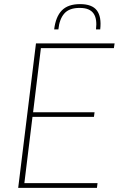

<svg xmlns="http://www.w3.org/2000/svg" viewBox="-20 -914 580 934"><path d="M179 -680 141 -368H440L437 -345.5H138L98.5 -23H454.5L451.5 0H68.5L155 -703H537.5L534 -680ZM369.5 -894Q428 -894 451.2 -863.2Q474.5 -832.5 467.5 -771H447Q450 -796 447.2 -815.5Q444.5 -835 435.2 -848.2Q426 -861.5 409.5 -868.5Q393 -875.5 367.5 -875.5Q316.5 -875.5 292.8 -848.2Q269 -821 264 -771H243.5Q251 -833 281 -863.5Q311 -894 369.5 -894Z"/></svg>

Font: Lato ExtraLight
Style: Italic
Weight: 275
Italic angle: -7°
Designer: Lukasz Dziedzic with Adam Twardoch and Botio Nikoltchev
Foundry: tyPoland Lukasz Dziedzic
Version: Version 2.015; 2015-08-06; http://www.latofonts.com/